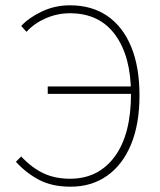

<svg xmlns="http://www.w3.org/2000/svg" viewBox="-20 -692 602 724"><path d="M246 12Q177 12 128 -13.5Q79 -39 40 -82L60 -102Q99 -60 143 -39Q187 -18 244 -18Q351 -18 412.5 -101.5Q474 -185 474 -338Q474 -479 414.5 -560.5Q355 -642 244 -642Q196 -642 152.5 -623Q109 -604 80 -572L60 -594Q87 -624 136.5 -648Q186 -672 244 -672Q326 -672 384.5 -632Q443 -592 474.5 -516Q506 -440 506 -332Q506 -224 474 -147Q442 -70 383.5 -29Q325 12 246 12ZM160 -338V-366H500V-338Z"/></svg>

Font: Source Sans 3 Variable
Style: Regular
Weight: 200
Designer: Paul D. Hunt
Foundry: Adobe Systems Incorporated
Version: Version 3.026